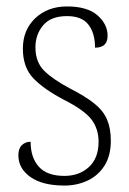

<svg xmlns="http://www.w3.org/2000/svg" viewBox="-20 -566 401 596"><path d="M180 10Q112 10 74.5 -16.5Q37 -43 37 -84Q37 -105 48 -115.5Q59 -126 75 -126Q75 -77 100.5 -48.5Q126 -20 180 -20Q226 -20 256 -47.5Q286 -75 286 -126Q286 -166 264 -195Q242 -224 179 -256Q116 -289 83.5 -323Q51 -357 51 -415Q51 -473 89.5 -509.5Q128 -546 188 -546Q251 -546 282.5 -518.5Q314 -491 314 -455Q314 -418 275 -418Q275 -463 254.5 -489.5Q234 -516 188 -516Q138 -516 114 -487.5Q90 -459 90 -419Q90 -373 117.5 -346Q145 -319 198 -291Q245 -267 273 -244.5Q301 -222 312.5 -194.5Q324 -167 324 -129Q324 -83 304.5 -52Q285 -21 252 -5.5Q219 10 180 10Z"/></svg>

Font: Noto Serif Condensed ExtraLight
Style: Regular
Weight: 200
Width: 3
Designer: Monotype Design Team
Foundry: Monotype Imaging Inc.
Version: Version 2.013; ttfautohint (v1.8.4.7-5d5b)